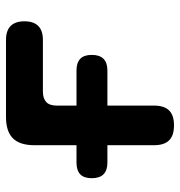

<svg xmlns="http://www.w3.org/2000/svg" viewBox="0 -590 600 640"><g transform="rotate(-90 300.0 -270.0)"><path d="M202 10Q168 10 152 -6.5Q136 -23 136 -56V-212H78Q52 -212 39 -225Q26 -238 26 -264Q26 -290 39 -302.5Q52 -315 78 -315H136V-456Q136 -504 159 -527Q182 -550 230 -550H487Q518 -550 533.5 -534.5Q549 -519 549 -488.5Q549 -458 533.5 -442.5Q518 -427 487 -427H315Q292 -427 280 -416Q268 -405 268 -380V-315H385Q411 -315 424 -302.5Q437 -290 437 -264Q437 -238 424 -225Q411 -212 385 -212H268V-56Q268 -23 252 -6.5Q236 10 202 10Z"/></g></svg>

Font: Maple Mono Normal NL
Style: Bold
Weight: 700
Monospace: yes
Designer: subframe7536
Version: Version 7.000